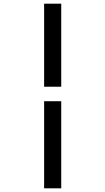

<svg xmlns="http://www.w3.org/2000/svg" viewBox="-20 -771 572 1041"><path d="M219.2 -751H312V-300.8H219.2ZM219.2 -222.2H312V250H219.2Z"/></svg>

Font: Pattaya
Style: Regular
Weight: 400
Designer: Pablo Impallari / Thai characters Designed by Thanarat Vachiruckul and Suppakit Chalermlarp
Foundry: Pablo Impallari
Version: Version 1.007;September 16, 2023;FontCreator 15.0.0.2934 64-